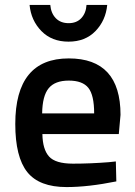

<svg xmlns="http://www.w3.org/2000/svg" viewBox="-20 -748 548 779"><path d="M422 -90 450 -93 452 -12Q338 11 250 11Q139 11 90.5 -50Q42 -111 42 -245Q42 -511 259 -511Q469 -511 469 -282L462 -204H152Q153 -142 179 -113Q205 -84 276 -84Q347 -84 422 -90ZM362 -288Q362 -362 338.5 -391.5Q315 -421 259 -421Q203 -421 177.5 -390Q152 -359 151 -288ZM331 -728H415Q409 -665 367.5 -622Q326 -579 258 -579Q190 -579 148 -622Q106 -665 100 -728H184Q187 -694 206.5 -674Q226 -654 258.5 -654Q291 -654 310 -674.5Q329 -695 331 -728Z"/></svg>

Font: TitilliumWebSemiBold
Style: Bold
Weight: 600
Version: Version 1.001;PS 57.000;hotconv 1.0.70;makeotf.lib2.5.55311